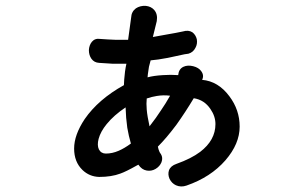

<svg xmlns="http://www.w3.org/2000/svg" viewBox="-20 -626 1040 674"><path d="M332 -489.3Q313.5 -492.2 302.7 -479.5Q293 -467.8 292 -450.2Q292 -432.6 300.8 -419.9Q310.5 -406.2 328.1 -405.3Q354.5 -403.3 375 -402.3Q390.6 -402.3 423.8 -402.3Q420.9 -389.6 418.9 -375Q418 -366.2 416 -346.7L415 -327.1Q325.2 -277.3 277.3 -208Q240.2 -152.3 240.2 -104.5Q240.2 -57.6 269.5 -29.3Q293.9 -5.9 328.1 -4.9Q371.1 -4.9 402.3 -16.6Q421.9 -23.4 460 -44.9L465.8 -47.9Q477.5 -30.3 495.1 -27.3Q511.7 -24.4 526.4 -33.2Q541 -42 546.9 -56.6Q552.7 -72.3 544.9 -85Q541 -89.8 539.1 -94.7Q536.1 -101.6 534.2 -111.3Q564.5 -141.6 599.6 -188.5Q630.9 -232.4 660.2 -281.2Q697.3 -275.4 718.8 -243.2Q736.3 -217.8 736.3 -190.4Q736.3 -133.8 682.6 -92.8Q651.4 -69.3 599.6 -50.8Q579.1 -43.9 573.2 -28.3Q568.4 -13.7 575.2 2Q583 17.6 597.7 24.4Q615.2 32.2 634.8 25.4Q719.7 -3.9 771.5 -63.5Q821.3 -121.1 821.3 -181.6Q821.3 -240.2 785.2 -288.1Q746.1 -340.8 689.5 -345.7Q697.3 -361.3 686.5 -376Q677.7 -388.7 658.2 -393.6Q638.7 -398.4 624 -391.6Q607.4 -383.8 605.5 -362.3Q580.1 -364.3 551.8 -362.3Q519.5 -360.4 498 -354.5L499 -365.2Q502 -383.8 502.9 -391.6Q505.9 -404.3 508.8 -414.1Q533.2 -416 569.3 -422.9Q589.8 -426.8 627.9 -435.5L641.6 -437.5Q658.2 -442.4 666 -458Q673.8 -471.7 670.9 -488.3Q667 -503.9 655.3 -512.7Q641.6 -521.5 622.1 -515.6Q599.6 -510.7 565.4 -504.9Q535.2 -499 516.6 -496.1L530.3 -551.8Q534.2 -576.2 521.5 -590.8Q510.7 -603.5 491.2 -605.5Q471.7 -606.4 457 -596.7Q441.4 -585 440.4 -564.5L429.7 -486.3Q408.2 -486.3 385.7 -486.3Q357.4 -487.3 332 -489.3ZM351.6 -86.9Q335 -86.9 327.1 -101.6Q320.3 -116.2 326.2 -138.7Q333 -164.1 354.5 -190.4Q379.9 -221.7 420.9 -249Q421.9 -211.9 426.8 -177.7Q431.6 -149.4 439.5 -122.1Q417 -105.5 396.5 -96.7Q374 -86.9 351.6 -86.9ZM495.1 -280.3Q511.7 -286.1 530.3 -289.1Q553.7 -293 577.1 -290Q560.5 -260.7 544.9 -238.3Q529.3 -213.9 504.9 -182.6Q497.1 -217.8 495.1 -241.2Q493.2 -262.7 495.1 -280.3Z"/></svg>

Font: GungsuhChe
Style: Regular
Weight: 400
Monospace: yes
Version: Version 2.21